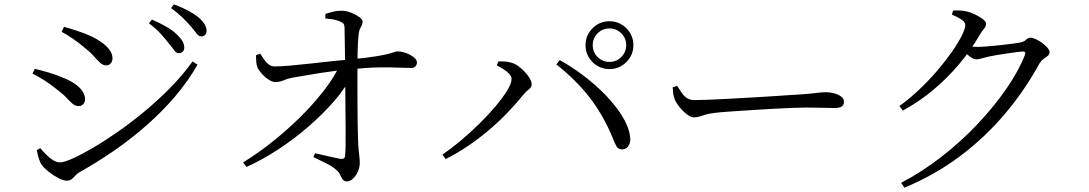

<svg xmlns="http://www.w3.org/2000/svg" viewBox="-20 -819 5020 885"><path d="M757.6 -619.5Q742.2 -639.9 720.6 -663.5Q699 -687.1 666.6 -711.5L680.3 -728.8Q718 -712.6 747.3 -695.5Q776.6 -678.5 794.5 -660.8Q813.5 -642.8 821.4 -628.5Q829.4 -614.3 829.4 -600Q829.4 -587.8 822.1 -580.8Q814.7 -573.8 803.6 -573.8Q792.2 -573.8 782.7 -587.4Q773.3 -600.9 757.6 -619.5ZM859.3 -697.7Q842.6 -717.1 822.5 -736.8Q802.4 -756.6 768.7 -781.8L781.4 -799.1Q819.7 -784.8 848.5 -769.3Q877.3 -753.8 895.6 -738.4Q932.2 -706.7 932.2 -677Q932.2 -665.3 925.6 -658.1Q919.1 -651 908.2 -651Q896.1 -651 885.9 -664.8Q875.7 -678.7 859.3 -697.7ZM263.9 -672.4 275 -695.3Q302.8 -687.9 335.8 -676.9Q368.9 -666 401.1 -651.6Q435.3 -634.8 456.5 -617.9Q477.6 -601 488.1 -584.3Q498.5 -567.6 498.5 -550Q498.5 -537 490.9 -527.3Q483.3 -517.6 469.3 -517.6Q455.3 -517.6 442.2 -529.1Q429.2 -540.6 412.5 -559.9Q395.7 -579.2 368.7 -600.2Q343.3 -622.1 314.2 -641.7Q285.2 -661.2 263.9 -672.4ZM867.6 -535.8 890.5 -521Q847.6 -445.6 788.4 -376Q729.3 -306.4 657.6 -243.2Q586 -179.9 506.5 -125Q427 -70.1 344.4 -24.1Q334.9 -18.4 326.9 -9.1Q318.9 0.1 310.2 7Q301.4 13.8 287.9 13.8Q272.6 13.8 249.1 1.8Q225.7 -10.2 204.4 -27.2Q183.2 -44.2 171.7 -59.9Q163.2 -72.6 157.2 -94.4Q151.2 -116.1 149.6 -126.9L165.6 -136.1Q179.3 -120 194.2 -105.1Q209.1 -90.2 225.1 -80.4Q241.2 -70.6 257.4 -70.6Q274.3 -70.6 313.3 -87.7Q352.4 -104.9 405.6 -135.9Q458.9 -167 520.5 -209.7Q582.2 -252.3 645.1 -304.4Q707.9 -356.5 765.3 -414.9Q822.7 -473.2 867.6 -535.8ZM129.8 -479.7 140.2 -501.8Q178.2 -492.6 209 -483.3Q239.9 -474 273.4 -459.7Q304.5 -447.3 326.5 -431.6Q348.5 -415.9 360.3 -398.2Q372.2 -380.5 372.2 -360.9Q372.2 -353.2 368.7 -346.3Q365.1 -339.4 358.6 -334.7Q352.1 -330 342.5 -330Q327.2 -330 314.5 -340.8Q301.8 -351.7 286.1 -368.7Q270.4 -385.8 244.2 -405.2Q215.9 -428.2 188.7 -446Q161.5 -463.8 129.8 -479.7Z M1432.2 -112.6Q1462.5 -106.3 1496.3 -98.1Q1530 -90 1550.4 -86.8Q1569.7 -84.5 1570.7 -101.4Q1572.5 -117.7 1573 -154.5Q1573.5 -191.3 1573.1 -239.2Q1572.7 -287.1 1572.2 -338.3Q1571.7 -389.4 1571.2 -436Q1570.7 -482.6 1570.5 -515.3Q1570.5 -544.6 1570 -577.7Q1569.5 -610.8 1569 -640.7Q1568.5 -670.5 1568.1 -690.6Q1567.9 -705.2 1562.3 -710.9Q1556.7 -716.5 1543.3 -721.6Q1529.9 -727.5 1513.1 -730Q1496.3 -732.5 1479.5 -733.9L1480.1 -755.2Q1493.3 -759.3 1512.9 -764.5Q1532.4 -769.7 1552.9 -769.7Q1575.3 -769.7 1597.9 -760.7Q1620.5 -751.8 1636 -740.4Q1651.4 -729 1651.4 -720.7Q1651.4 -709.7 1647.6 -702.9Q1643.8 -696.1 1639.4 -687Q1635 -677.9 1632.8 -658.7Q1631.1 -641.9 1629.8 -618Q1628.5 -594.2 1628.2 -570.5Q1627.9 -546.8 1627.7 -528Q1627.5 -496 1627.5 -448.8Q1627.5 -401.6 1627.7 -350.6Q1627.9 -299.6 1628.5 -253.3Q1629.1 -207.1 1630.3 -177Q1631.3 -146.8 1633.3 -127.2Q1635.3 -107.7 1636.8 -94.3Q1638.3 -80.8 1638.3 -68.3Q1638.3 -47.8 1629.5 -28.1Q1620.7 -8.3 1607.2 4.5Q1593.7 17.2 1578.6 17.2Q1566.1 17.2 1559.3 7.8Q1552.5 -1.6 1547.3 -13.8Q1542 -26 1531.7 -34.5Q1511.5 -52.9 1480.9 -67.4Q1450.2 -81.8 1424.3 -95.3ZM1159.9 -564.2 1179.3 -571.6Q1196.8 -543.1 1212.1 -527.5Q1227.4 -512 1247.3 -512.8Q1272.7 -512.8 1315.9 -516.5Q1359.2 -520.2 1410.5 -526Q1461.8 -531.8 1511.9 -537.1Q1562.1 -542.5 1601.1 -545.7Q1673.8 -553 1714.1 -559.6Q1754.3 -566.2 1772.9 -571.3Q1791.5 -576.3 1798.7 -579.2Q1806 -582.1 1812.7 -582.1Q1826.8 -582.1 1841.9 -577.8Q1857 -573.4 1870.8 -566Q1884.6 -558.6 1893.2 -549.7Q1901.8 -540.8 1901.8 -530.8Q1901.8 -520.8 1895.1 -513.3Q1888.4 -505.7 1876.7 -505.7Q1853.1 -505.7 1815.6 -507.3Q1778.2 -509 1724.4 -508.2Q1670.6 -507.4 1596.7 -499.8Q1527.2 -493.8 1457.8 -482.8Q1388.4 -471.8 1339.5 -463Q1307.2 -457.7 1288.8 -449.3Q1270.5 -440.8 1247.9 -440.8Q1235 -440.8 1217.3 -452.6Q1199.6 -464.4 1185.5 -480.6Q1171.3 -496.8 1166.7 -508.3Q1162.3 -519.5 1161.1 -535.5Q1159.9 -551.5 1159.9 -564.2ZM1116 -49.4 1100.7 -70.5Q1166.7 -111 1233.2 -163.7Q1299.8 -216.3 1360.2 -275.6Q1420.7 -335 1468.8 -396.1Q1516.9 -457.2 1544.9 -515.4L1602.4 -517.8L1600.6 -469.7Q1572.7 -413.9 1521.1 -354Q1469.4 -294.2 1403 -236.5Q1336.5 -178.8 1262.6 -130.4Q1188.7 -82.1 1116 -49.4Z M2678.9 -610.8Q2678.9 -656.4 2711.3 -688.8Q2743.6 -721.1 2789.2 -721.1Q2834.8 -721.1 2867.1 -688.8Q2899.5 -656.4 2899.5 -610.8Q2899.5 -565.2 2867.1 -532.9Q2834.8 -500.6 2789.2 -500.6Q2743.6 -500.6 2711.3 -532.9Q2678.9 -565.2 2678.9 -610.8ZM2712.1 -610.8Q2712.1 -578.7 2734.6 -556.2Q2757 -533.7 2789.2 -533.7Q2821.4 -533.7 2843.8 -556.2Q2866.3 -578.7 2866.3 -610.8Q2866.3 -643 2843.8 -665.4Q2821.4 -687.9 2789.2 -687.9Q2757 -687.9 2734.6 -665.4Q2712.1 -643 2712.1 -610.8ZM2269.8 -517.6 2277.3 -536.1Q2288.8 -536.3 2304.9 -535.6Q2321 -534.9 2336.5 -530.1Q2352.5 -526.2 2368.7 -514.4Q2385 -502.7 2399.2 -487.4Q2413.4 -472.2 2422 -457.3Q2430.7 -442.3 2430.7 -431Q2430.7 -416.9 2417.9 -407.4Q2405.1 -397.9 2391 -380.9Q2356.9 -338.3 2315.9 -296.2Q2274.9 -254.1 2229.2 -215.7Q2183.4 -177.2 2134.1 -144.2Q2084.9 -111.1 2034.3 -85.9L2019.5 -106.4Q2057.9 -132.6 2101.9 -169.3Q2145.8 -206.1 2187.4 -246.8Q2229 -287.5 2262.9 -327.5Q2296.9 -367.6 2317.4 -401.1Q2338 -434.5 2338 -455.5Q2338 -467.6 2326.5 -479.2Q2315.1 -490.8 2299.1 -501.1Q2283.1 -511.3 2269.8 -517.6ZM2848.3 -130.4Q2829.4 -130.2 2821.3 -145Q2813.2 -159.7 2801.4 -189.9Q2759.4 -290.4 2696.6 -371.1Q2633.8 -451.8 2544.4 -521.9L2559.9 -542Q2613.1 -513 2668 -471.7Q2723 -430.3 2770.1 -382Q2817.1 -333.7 2847.8 -284.1Q2878.6 -234.5 2884.3 -188.9Q2886.9 -171.2 2882.2 -157.8Q2877.5 -144.5 2868.8 -137.6Q2860.1 -130.6 2848.3 -130.4Z M3101.2 -423.1Q3111.9 -406.1 3122.4 -391.1Q3132.8 -376.1 3146.6 -366.9Q3160.3 -357.7 3180.6 -357.7Q3203.3 -357.7 3244.2 -359.2Q3285.1 -360.7 3335.8 -363.5Q3386.6 -366.3 3439.4 -369.3Q3492.2 -372.3 3539.7 -375.3Q3587.3 -378.3 3621 -380.8Q3654.6 -383.3 3666.1 -383.5Q3716.1 -386.9 3742 -390.4Q3767.8 -394 3786.6 -394Q3806 -394 3825.5 -388.7Q3844.9 -383.4 3857.5 -373.7Q3870.2 -363.9 3870.2 -349.8Q3870.2 -336.4 3860.9 -328.8Q3851.7 -321.1 3826.2 -321.1Q3799.9 -321.1 3770.6 -322.2Q3741.2 -323.3 3695.3 -323.3Q3676.6 -323.3 3635.6 -321.8Q3594.5 -320.3 3542.4 -317.4Q3490.2 -314.5 3437.9 -311.1Q3385.5 -307.7 3342.1 -304.7Q3298.7 -301.7 3276.5 -298.9Q3248.3 -295.7 3232.2 -290.8Q3216 -285.8 3204.6 -281.9Q3193.3 -278 3178.6 -278Q3165.1 -278 3146.6 -291.7Q3128.2 -305.5 3112.6 -324.9Q3097 -344.2 3090 -361.1Q3084.5 -375.4 3083 -388.7Q3081.4 -402.1 3080.7 -416.5Z M4125.7 -330.2Q4172.3 -363.7 4217 -406.1Q4261.7 -448.4 4300 -493.2Q4338.2 -537.9 4367.4 -579.6Q4396.6 -621.3 4412.9 -654.1Q4429.3 -686.9 4429.3 -703.8Q4429.3 -717.2 4411.5 -729Q4393.8 -740.8 4367.6 -751.6L4373.4 -770.5Q4386.8 -770.8 4401.6 -770.7Q4416.4 -770.7 4433.3 -766.7Q4453 -762.8 4474.2 -752.5Q4495.5 -742.3 4510.3 -730.9Q4525.1 -719.5 4525.1 -710Q4525.1 -697 4516.2 -687.1Q4507.4 -677.3 4495.9 -658Q4454.1 -586 4399.6 -521.8Q4345.2 -457.6 4280.7 -403.8Q4216.3 -350 4141.5 -309.2ZM4133.8 23.6Q4230.3 -26.9 4320.3 -96.9Q4410.3 -166.9 4486.2 -247.4Q4562.1 -327.9 4618.8 -410Q4675.5 -492.1 4704.3 -566Q4710 -581.5 4696.1 -581.5Q4688.1 -581.5 4667.6 -579Q4647.1 -576.5 4621.3 -572.5Q4595.5 -568.5 4572.5 -564.8Q4549.4 -561.1 4535.6 -557.8Q4519.6 -554.2 4505.3 -549.8Q4490.9 -545.4 4480.2 -545.4Q4468.8 -545.4 4452.7 -557Q4436.7 -568.5 4418.6 -582.8L4433.9 -607.4Q4449.3 -605.4 4460.5 -604.1Q4471.7 -602.8 4481.1 -602.8Q4499 -602.8 4528.3 -605Q4557.6 -607.3 4588.6 -610.6Q4619.5 -613.9 4644.5 -617.3Q4669.5 -620.7 4679.5 -622.4Q4700.7 -626.4 4709.5 -635.9Q4718.3 -645.3 4731 -645.3Q4739.8 -645.3 4754.5 -638.5Q4769.3 -631.7 4783.6 -621.2Q4798 -610.7 4807.9 -599.2Q4817.8 -587.7 4817.8 -577.6Q4817.8 -567.9 4809.1 -561.2Q4800.3 -554.4 4789.5 -546.6Q4778.7 -538.7 4771 -525.9Q4702.9 -401.6 4611.5 -293.5Q4520.2 -185.4 4404.9 -99Q4289.7 -12.5 4148.7 46.1Z"/></svg>

Font: Source Han Serif JP VF
Style: Regular
Weight: 250
Designer: Ryoko NISHIZUKA 西塚涼子 (kana & ideographs); Frank Grießhammer (Latin, Greek & Cyrillic); Wenlong ZHANG 张文龙 (bopomofo); San
Foundry: Adobe
Version: Version 2.001;hotconv 1.1.0;makeotfexe 2.6.0